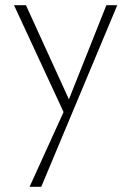

<svg xmlns="http://www.w3.org/2000/svg" viewBox="-20 -431 505 740"><path d="M232 16 34 -411H80L253 -32ZM390 -411H432L139 289H94L234 -19Z"/></svg>

Font: Ysabeau Office ExtraLight
Style: Regular
Weight: 250
Designer: Christian Thalmann (Catharsis Fonts)
Version: Version 2.001;gftools[0.9.30]; featfreeze: tnum,lnum,ss02